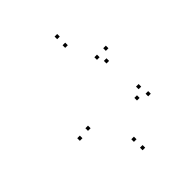

<svg xmlns="http://www.w3.org/2000/svg" viewBox="-211 -886 1042 1042"><g transform="rotate(-45 310.0 -365.0)"><path d="M529 -163.5V-183.5H509V-163.5ZM519.5 -227.5V-247.5H499.5V-227.5ZM470 -190.5V-210.5H450V-190.5ZM299.5 -43.5V-63.5H279.5V-43.5ZM165.5 -262V-282H145.5V-262ZM396.5 -668V-688H376.5V-668ZM472.5 -500V-520H452.5V-500ZM495 -449.5V-469.5H475V-449.5ZM541 -500.5V-520.5H521V-500.5ZM399 -732V-752H379V-732ZM96 -255V-275H76V-255ZM300.5 22V2H280.5V22Z"/></g></svg>

Font: Monaspace Radon Dots Var
Style: Regular
Weight: 400
Designer: Riley Cran and the Lettermatic Team
Version: Version 1.100 (Monaspace Radon Dots)